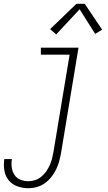

<svg xmlns="http://www.w3.org/2000/svg" viewBox="-50 -782 570 1015"><path d="M100 213Q70 213 42 203Q14 193 -4 171Q-22 149 -27 119Q-32 89 -27 59H13Q9 81 12 103Q15 125 26.5 142.5Q38 160 58 168Q78 176 100 176Q118 176 136 170Q154 164 169 151.5Q184 139 195 123Q206 107 213.5 90Q221 73 225.5 55Q230 37 233 19L318 -493H166V-530H365L273 25Q269 48 263 70Q257 92 247 113Q237 134 222 153Q207 172 187.5 186Q168 200 145.5 206.5Q123 213 100 213ZM247 -600 215 -628 354 -762H398L490 -625L453 -603L371 -733Z"/></svg>

Font: Iosevka Slab XLtObl
Style: Regular
Weight: 200
Italic angle: -9°
Monospace: yes
Designer: Belleve Invis
Foundry: Belleve Invis
Version: Version 11.1.1; ttfautohint (v1.8.3)